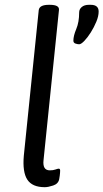

<svg xmlns="http://www.w3.org/2000/svg" viewBox="-20 -772 430 798"><path d="M166 6Q114 6 93.5 -25.5Q73 -57 79 -125L141 -730Q144 -752 183 -752H187Q228 -752 225 -730L161 -107Q156 -64 187 -64Q201 -64 210.5 -67.5Q220 -71 224 -71Q230 -71 230 -63Q230 -62 229.5 -53Q229 -44 226 -27Q222 -8 201 -1Q180 6 166 6ZM309 -588Q302 -588 293.5 -591Q285 -594 285 -603Q285 -623 297 -651.5Q309 -680 309 -720Q309 -734 320 -743Q331 -752 349 -752H357Q390 -752 390 -724Q390 -705 380.5 -682Q371 -659 357.5 -637.5Q344 -616 330.5 -602Q317 -588 309 -588Z"/></svg>

Font: Asap
Style: Italic
Weight: 400
Italic angle: -6°
Designer: Pablo Cosgaya
Foundry: Omnibus-Type
Version: Version 3.001; ttfautohint (v1.8.3)